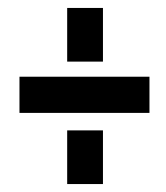

<svg xmlns="http://www.w3.org/2000/svg" viewBox="-20 -599 417 483"><path d="M239 -271V-136H149V-271ZM239 -579V-444H149V-579ZM29 -406H356V-315H29Z"/></svg>

Font: Fundamental  Brigade
Style: Regular
Weight: 400
Designer: Peter Wiegel, original typeface by Arno Drescher 1935
Foundry: Peter Wiegel
Version: Version 0.000 2012 initial release